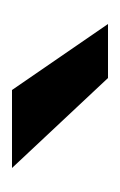

<svg xmlns="http://www.w3.org/2000/svg" viewBox="40 -820 200 320"><g transform="rotate(-90 140.0 -660.0)"><path d="M20 -740H150L260 -580H170Z"/></g></svg>

Font: .
Style: 
Weight: 500
Designer: A.Korolkova, Vitaly Kuzmin
Foundry: ParaType Ltd
Version: Version 1.000; Glyphs 3.2, build 3192.0